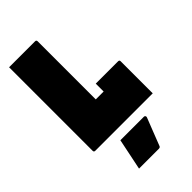

<svg xmlns="http://www.w3.org/2000/svg" viewBox="-285 -783 1120 1120"><g transform="rotate(-45 275.0 -223.0)"><path d="M46 0Q35 0 35 -11V-700H249Q260 -700 260 -689V-210H325V-275H509Q520 -275 520 -265V0ZM193 60H387Q393 60 396 64.5Q399 69 397 75Q379 122 364.5 158Q350 194 331 244Q330 248 326.5 251Q323 254 316 254H153Q164 200 173 157.5Q182 115 193 60Z"/></g></svg>

Font: Recursive Sn Lnr St XBk
Style: Regular
Weight: 1000
Version: Version 1.079;hotconv 1.0.112;makeotfexe 2.5.65598; ttfautoh